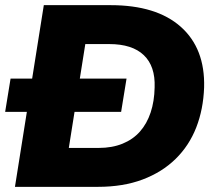

<svg xmlns="http://www.w3.org/2000/svg" viewBox="-29 -725 844 745"><path d="M29 0 141 -705H400Q578 -705 672.5 -621Q767 -537 763 -386Q760 -301 732.5 -230.5Q705 -160 652.5 -108.5Q600 -57 524.5 -28.5Q449 0 351 0ZM238 -151H354Q406 -151 446.5 -167.5Q487 -184 514 -214.5Q541 -245 555.5 -288.5Q570 -332 571 -386Q574 -468 529 -511Q484 -554 395 -554H302ZM-9 -291 12 -420H462L441 -291Z"/></svg>

Font: Nunito Sans 11pt Black
Style: Italic
Weight: 900
Italic angle: -9°
Version: Version 3.101;gftools[0.9.27]